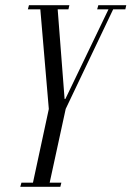

<svg xmlns="http://www.w3.org/2000/svg" viewBox="-20 -719 506 739"><path d="M58.1 0 62.5 -16H106.9L167.9 -299.5L135.2 -683H87.2L91.5 -699H247L243.4 -683H202L228.6 -338.1H231.6L397.5 -683H353.9L358.5 -699H466L462.4 -683H415.5L232.9 -299.9L171.2 -16H216.2L212.2 0Z"/></svg>

Font: Emberly Black
Style: Italic
Weight: 900
Italic angle: -12°
Designer: Rajesh Rajput
Foundry: Rajesh Rajput
Version: Version 1.000